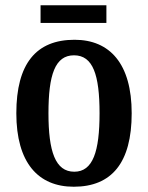

<svg xmlns="http://www.w3.org/2000/svg" viewBox="-20 -699 562 729"><path d="M134 -612H384V-679H134ZM260 10C404 10 480 -81 480 -269C480 -457 397 -548 263 -548C117 -548 42 -457 42 -269C42 -81 125 10 260 10ZM262 -47C190 -47 164 -124 164 -269C164 -415 189 -489 261 -489C333 -489 358 -415 358 -269C358 -124 333 -47 262 -47Z"/></svg>

Font: Noto Serif Ethiopic Condensed SemiBold
Style: Regular
Weight: 600
Width: 3
Designer: Monotype Design Team
Foundry: Monotype Imaging Inc.
Version: Version 2.102